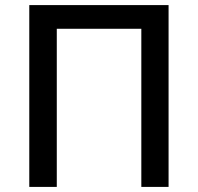

<svg xmlns="http://www.w3.org/2000/svg" viewBox="-20 -734 778 754"><path d="M95 0V-714H642V0H535V-621H203V0Z"/></svg>

Font: Noto Sans Medium
Style: Regular
Weight: 500
Designer: Monotype Design Team
Foundry: Monotype Imaging Inc.
Version: Version 2.007